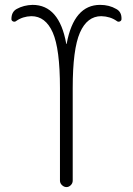

<svg xmlns="http://www.w3.org/2000/svg" viewBox="-20 -760 540 780"><path d="M45.9 -674.8Q40 -669.9 33.2 -672.9Q26.4 -675.8 26.4 -682.6Q26.4 -711.9 47.9 -723.6Q76.2 -739.3 112.3 -740.2Q220.7 -740.2 249 -583Q249 -581.1 250 -581.1Q251 -581.1 251 -583Q280.3 -740.2 386.7 -740.2Q423.8 -740.2 452.1 -723.6Q474.6 -711.9 473.6 -682.6Q473.6 -675.8 466.8 -672.9Q460 -669.9 454.1 -674.8Q427.7 -693.4 391.6 -694.3Q334 -694.3 304.7 -627.4Q275.4 -560.5 275.4 -402.3V-26.4Q275.4 -15.6 267.6 -7.8Q259.8 0 250 0Q240.2 0 231.9 -7.8Q223.6 -15.6 223.6 -26.4V-402.3Q223.6 -561.5 194.3 -627.9Q165 -694.3 107.4 -694.3Q72.3 -693.4 45.9 -674.8Z"/></svg>

Font: Rounded-L Mgen+ 1mn light
Style: Regular
Weight: 200
Designer: [Source Han Sans]
Ryoko NISHIZUKA  (kana & ideographs); Paul D. Hunt (Latin, Greek & Cyrillic); Wenlong ZHANG  (bopomofo
Version: Version 1.059.20150602